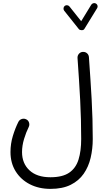

<svg xmlns="http://www.w3.org/2000/svg" viewBox="-20 -959 678 1225"><path d="M592.8 -936Q600.1 -931.6 602.3 -922.9Q604.5 -914.1 599.6 -906.7L518.6 -774.9Q513.7 -766.1 501.2 -766.4Q488.8 -766.6 483.4 -772.9L389.6 -890.6Q384.3 -897.5 385.3 -906.7Q386.2 -916 393.1 -921.4Q399.9 -926.8 408.9 -925.5Q418 -924.3 423.3 -917.5L498 -823.7L562.5 -929.2Q567.4 -936.5 576.4 -938.7Q585.4 -940.9 592.8 -936ZM46.9 11.2Q46.9 -42 62 -91.6Q77.1 -141.1 97.2 -181.2Q104 -194.8 118.7 -199.7Q133.3 -204.6 147 -197.8Q160.6 -191.4 165.3 -176.8Q169.9 -162.1 163.1 -148.4Q146.5 -115.2 133.5 -72.3Q120.6 -29.3 120.6 11.2Q120.6 83.5 168 127.7Q215.3 171.9 301.8 171.9Q378.9 171.9 421.4 142.8Q463.9 113.8 481 59.1Q498 4.4 498 -72.3Q498 -197.8 491.5 -322Q484.9 -446.3 474.6 -588.9Q473.6 -604 483.4 -615.5Q493.2 -627 508.3 -627.9Q523.9 -628.9 535.2 -619.1Q546.4 -609.4 547.4 -593.8Q557.6 -451.2 564.7 -325.9Q571.8 -200.7 571.8 -72.3Q571.8 -9.3 558.3 47.9Q544.9 105 513.9 149.7Q482.9 194.3 430.9 220.2Q378.9 246.1 301.8 246.1Q228 246.1 170.4 216.6Q112.8 187 79.8 134Q46.9 81.1 46.9 11.2Z"/></svg>

Font: Mikhak-FD Regular
Style: FD-Regular
Weight: 400
Designer: Amin Abedi
Version: Version 3.2